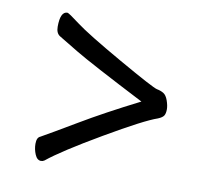

<svg xmlns="http://www.w3.org/2000/svg" viewBox="-64 -570 728 663"><g transform="rotate(10 300.0 -239.0)"><path d="M120.1 21Q106 21 98.4 2.9Q90.8 -15.1 90.8 -34.2Q90.8 -56.2 103 -61Q137.2 -80.1 222.2 -130.6Q307.1 -181.2 425.8 -241.2Q232.9 -340.3 178.5 -373Q124 -405.8 110.1 -414.3Q96.2 -422.9 96.2 -445.8Q96.2 -499 121.1 -499Q126 -499 165.5 -469Q205.1 -439 331.5 -366.9Q458 -294.9 471.4 -292.5Q484.9 -290 494.9 -283.9Q504.9 -277.8 511 -260.5Q517.1 -243.2 517.1 -230Q517.1 -215.8 512.5 -208Q507.8 -200.2 492.2 -193.8Q447.3 -178.7 314.7 -101.3Q182.1 -23.9 131.8 17.1Q126 21 120.1 21Z"/></g></svg>

Font: LXGW WenKai Screen R
Style: Regular
Weight: 400
Designer: Fontworks Inc.
Version: Version 1.235;May 31, 2022